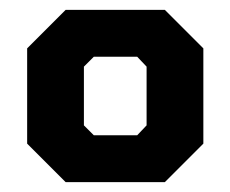

<svg xmlns="http://www.w3.org/2000/svg" viewBox="-20 -720 467 389"><path d="M35 -429V-622L113 -700H314L392 -622V-429L314 -351H113ZM258 -446 277 -466V-585L258 -605H170L150 -585V-466L170 -446Z"/></svg>

Font: Chakra Petch
Style: Bold
Weight: 700
Designer: Katatrad Aksorn Co.,Ltd.
Foundry: Cadson Demak Co.,Ltd.
Version: Version 1.000; ttfautohint (v1.6)